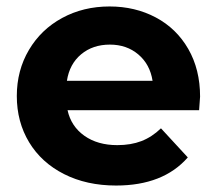

<svg xmlns="http://www.w3.org/2000/svg" viewBox="-20 -566 671 594"><path d="M596 -225H189Q200 -175 241 -146Q282 -117 343 -117Q385 -117 417.5 -129.5Q450 -142 478 -169L561 -79Q485 8 339 8Q248 8 178 -27.5Q108 -63 70 -126Q32 -189 32 -269Q32 -348 69.5 -411.5Q107 -475 172.5 -510.5Q238 -546 319 -546Q398 -546 462 -512Q526 -478 562.5 -414.5Q599 -351 599 -267Q599 -264 596 -225ZM187 -316H452Q444 -367 408 -397.5Q372 -428 320 -428Q267 -428 231 -398Q195 -368 187 -316Z"/></svg>

Font: mBank
Style: Bold
Weight: 700
Designer: Julieta Ulanovsky
Foundry: Julieta Ulanovsky
Version: Version 7.200